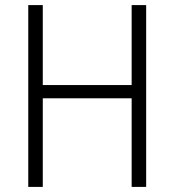

<svg xmlns="http://www.w3.org/2000/svg" viewBox="-20 -734 685 754"><path d="M554 0V-714H497V-400H148V-714H91V0H148V-348H497V0Z"/></svg>

Font: Noto Sans Armenian SemiCondensed Light
Style: Regular
Weight: 300
Width: 4
Designer: Monotype Design Team
Foundry: Monotype Imaging Inc.
Version: Version 2.008